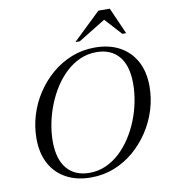

<svg xmlns="http://www.w3.org/2000/svg" viewBox="-98 -1000 960 1093"><g transform="rotate(-10 382.0 -454.0)"><path d="M160 -230.5Q160 -125.5 206.5 -71.5Q253 -17.5 336 -17.5Q386.5 -17.5 430.5 -37Q474.5 -56.5 511.5 -90.8Q548.5 -125 577.5 -169.8Q606.5 -214.5 626.8 -265.5Q647 -316.5 657.5 -370Q668 -423.5 668 -474.5Q668 -579.5 621.8 -633.5Q575.5 -687.5 492 -687.5Q441.5 -687.5 397.5 -668Q353.5 -648.5 316.5 -614.2Q279.5 -580 250.8 -535.2Q222 -490.5 201.8 -439.5Q181.5 -388.5 170.8 -335Q160 -281.5 160 -230.5ZM757 -443.5Q757 -374.5 736.5 -308.2Q716 -242 678.2 -184.8Q640.5 -127.5 589 -83.5Q537.5 -39.5 474.8 -14.8Q412 10 341 10Q258 10 197.5 -22.8Q137 -55.5 104.2 -116.2Q71.5 -177 71.5 -261.5Q71.5 -330.5 91.8 -396.8Q112 -463 149.8 -520.2Q187.5 -577.5 239.2 -621.5Q291 -665.5 353.8 -690.2Q416.5 -715 487 -715Q570.5 -715 630.8 -682.2Q691 -649.5 724 -589Q757 -528.5 757 -443.5ZM385 -764.5 545 -918H611L678.5 -764.5H656.5L556.5 -874.5H589.5L410.5 -764.5Z"/></g></svg>

Font: Newsreader 60pt
Style: Italic
Weight: 400
Italic angle: -17°
Designer: Hugues Gentile
Foundry: Production Type
Version: Version 1.003